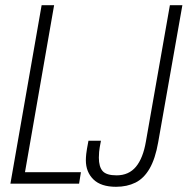

<svg xmlns="http://www.w3.org/2000/svg" viewBox="-20 -706 721 738"><path d="M20 0 140 -686H188L76 -44H291L284 0ZM426 12Q368 12 339 -16.5Q310 -45 310 -90Q310 -100 311.5 -114.5Q313 -129 320 -165H368Q362 -135 361 -122Q360 -109 360 -100Q360 -65 374.5 -48.5Q389 -32 428 -32Q475 -32 502.5 -65Q530 -98 541 -163L633 -686H681L588 -159Q577 -96 555 -58Q533 -20 500.5 -4Q468 12 426 12Z"/></svg>

Font: Archivo ExtraCondensed Thin
Style: Italic
Weight: 250
Width: 2
Italic angle: -10°
Designer: Hector Gatti
Foundry: Omnibus-Type
Version: Version 2.001